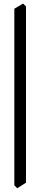

<svg xmlns="http://www.w3.org/2000/svg" viewBox="-20 -791 202 1053"><path d="M74.7 241.2 58.6 225.6V-743.2L106.4 -771.5L122.6 -755.9V210.9Z"/></svg>

Font: Kelvinch
Style: Regular
Weight: 400
Designer: Paul James MIller
Foundry: High-Logic / Made with FontCreator
Version: Version 3.30 September 23, 2016